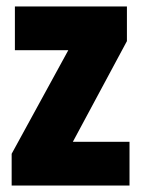

<svg xmlns="http://www.w3.org/2000/svg" viewBox="-20 -573 437 593"><path d="M380 0V-135H205L372 -446V-553H26V-418H191L16 -98V0Z"/></svg>

Font: Noto Sans Georgian ExtraCondensed Black
Style: Regular
Weight: 900
Width: 2
Designer: Monotype Design Team, Akaki Razmadze
Foundry: Google LLC
Version: Version 2.005